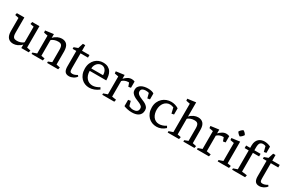

<svg xmlns="http://www.w3.org/2000/svg" viewBox="162 -2155 5367 3566"><g transform="rotate(30 2845.0 -372.5)"><path d="M93.8 -458 13.7 -475.1 23.9 -520H184.1V-195.8Q184.1 -158.2 189.9 -134.5Q195.8 -110.8 207.8 -97.4Q219.7 -84 237.8 -79.1Q255.9 -74.2 279.8 -74.2Q299.8 -74.2 320.3 -77.6Q340.8 -81.1 359.4 -88.1Q377.9 -95.2 393.3 -104Q408.7 -112.8 418.9 -125V-458L342.8 -472.2L353 -520H507.8V-62L588.9 -43.9L578.1 0H418.9V-76.2Q401.9 -55.2 380.4 -39.6Q358.9 -23.9 335.9 -13.4Q313 -2.9 290 2.4Q267.1 7.8 246.1 7.8Q173.8 7.8 134.3 -36.1Q94.7 -80.1 93.8 -175.8Z M1139.2 -62 1219.2 -44.9 1209 0H972.2V-29.8L1048.8 -60.1V-325.2Q1048.8 -361.8 1043 -386Q1037.1 -410.2 1025.1 -423.6Q1013.2 -437 995.1 -441.9Q977.1 -446.8 953.1 -446.8Q933.1 -446.8 912.6 -443.4Q892.1 -439.9 873.5 -432.9Q855 -425.8 839.6 -417Q824.2 -408.2 814 -396V-62L890.1 -47.9L879.9 0H638.2V-29.8L725.1 -60.1V-442.9L642.1 -459L637.2 -502.9L814 -526.9V-444.8Q831.1 -465.8 852.5 -481.4Q874 -497.1 897 -507.6Q919.9 -518.1 942.9 -523.4Q965.8 -528.8 986.8 -528.8Q1059.1 -528.8 1098.1 -484.9Q1137.2 -440.9 1139.2 -345.2Z M1599.6 -68.8Q1576.7 -33.2 1532.7 -10.5Q1488.8 12.2 1443.8 12.2Q1410.6 12.2 1388.7 1.7Q1366.7 -8.8 1354.2 -27.8Q1341.8 -46.9 1336.2 -73Q1330.6 -99.1 1330.6 -128.9V-463.9H1251.5V-499L1335.4 -529.3L1370.6 -639.6H1420.9V-520H1580.6V-464.8H1420.9V-152.8Q1420.9 -126 1422.9 -107.4Q1424.8 -88.9 1430.7 -77.9Q1436.5 -66.9 1448 -62.5Q1459.5 -58.1 1478.5 -58.1Q1501.5 -58.1 1525.6 -66.2Q1549.8 -74.2 1580.6 -92.8Z M1731 -268.1Q1731 -217.8 1744.4 -179Q1757.8 -140.1 1781.7 -112.5Q1805.7 -85 1838.1 -70.6Q1870.6 -56.2 1908.7 -56.2Q1979 -56.2 2055.7 -105L2077.6 -66.9Q2028.8 -28.8 1976.8 -10Q1924.8 8.8 1875 8.8Q1824.7 8.8 1780.8 -9Q1736.8 -26.9 1703.4 -61.5Q1669.9 -96.2 1650.4 -146.5Q1630.9 -196.8 1630.9 -262.2Q1630.9 -328.1 1652.3 -378.2Q1673.8 -428.2 1708.3 -461.7Q1742.7 -495.1 1785.6 -511.5Q1828.6 -527.8 1871.6 -527.8Q1939 -527.8 1980.5 -504.9Q2022 -481.9 2045.4 -445.1Q2068.8 -408.2 2077.4 -361.6Q2085.9 -314.9 2085.9 -268.1ZM1985.8 -321.8Q1985.8 -360.8 1975.8 -389.9Q1965.8 -418.9 1949.7 -437.5Q1933.6 -456.1 1912.1 -465.1Q1890.6 -474.1 1868.7 -474.1Q1844.7 -474.1 1821.3 -464.1Q1797.9 -454.1 1778.8 -434.6Q1759.8 -415 1747.3 -387Q1734.9 -358.9 1733.9 -321.8Z M2552.2 -378.9 2500 -370.1 2473.1 -445.8Q2469.2 -446.8 2463.1 -446.8Q2457 -446.8 2453.1 -446.8Q2420.9 -446.8 2386 -432.9Q2351.1 -418.9 2331.1 -396V-62L2423.3 -47.9L2413.1 0H2155.3V-29.8L2242.2 -60.1V-442.9L2159.2 -459L2154.3 -502.9L2331.1 -526.9V-444.8Q2365.2 -481 2403.8 -503.9Q2442.4 -526.9 2486.3 -526.9Q2520 -526.9 2552.2 -513.2Z M2617.7 -158.2 2669.9 -167 2696.8 -67.9Q2722.7 -57.1 2742.7 -51Q2762.7 -44.9 2792 -44.9Q2836.9 -44.9 2865.5 -64.9Q2894 -85 2895 -129.9Q2896 -159.2 2876.5 -177.5Q2856.9 -195.8 2826.9 -210.4Q2796.9 -225.1 2762.5 -238Q2728 -251 2698 -270Q2668 -289.1 2647.9 -315.9Q2627.9 -342.8 2627.9 -384.8Q2627.9 -423.8 2647 -450.9Q2666 -478 2695.8 -495.1Q2725.6 -512.2 2763.2 -519.5Q2800.8 -526.9 2836.9 -526.9Q2879.9 -526.9 2915.3 -517.8Q2950.7 -508.8 2965.8 -494.1V-369.1L2913.6 -359.9L2886.7 -461.9Q2869.6 -466.8 2855.7 -469.5Q2841.8 -472.2 2817.9 -472.2Q2798.8 -472.2 2781.2 -468.5Q2763.7 -464.8 2750.2 -457Q2736.8 -449.2 2728.8 -435.1Q2720.7 -420.9 2720.7 -399.9Q2720.7 -370.1 2740.7 -350.6Q2760.7 -331.1 2790.3 -315.9Q2819.8 -300.8 2854.7 -287.4Q2889.6 -273.9 2919.2 -255.9Q2948.7 -237.8 2968.8 -211.4Q2988.8 -185.1 2988.8 -145Q2988.8 -101.1 2972.2 -71Q2955.6 -41 2927.7 -22.9Q2899.9 -4.9 2864.3 2.4Q2828.6 9.8 2791 9.8Q2741.7 9.8 2695.8 0Q2649.9 -9.8 2617.7 -23.9Z M3415.5 -457Q3372.6 -474.1 3337.4 -474.1Q3299.3 -474.1 3268.3 -458Q3237.3 -441.9 3215.3 -414.6Q3193.4 -387.2 3180.9 -349.1Q3168.5 -311 3168.5 -267.1Q3168.5 -227.1 3178.5 -189Q3188.5 -150.9 3209.5 -120.8Q3230.5 -90.8 3262.5 -73Q3294.4 -55.2 3338.4 -55.2Q3372.6 -55.2 3412.8 -68.1Q3453.1 -81.1 3484.4 -104L3506.3 -65.9Q3466.3 -27.8 3418.2 -8.3Q3370.1 11.2 3319.3 11.2Q3268.6 11.2 3222.9 -6.8Q3177.2 -24.9 3142.8 -59.6Q3108.4 -94.2 3088.4 -144.5Q3068.4 -194.8 3068.4 -259.8Q3068.4 -324.2 3090.8 -374Q3113.3 -423.8 3150.4 -458.5Q3187.5 -493.2 3235.4 -511Q3283.2 -528.8 3334.5 -528.8Q3375.5 -528.8 3415.3 -517.3Q3455.1 -505.9 3493.2 -481.9V-349.1L3443.4 -338.9Z M3736.3 -444.8Q3752.9 -465.8 3774.4 -481.4Q3795.9 -497.1 3819.1 -507.6Q3842.3 -518.1 3865.2 -523.4Q3888.2 -528.8 3909.2 -528.8Q3981 -528.8 4020.5 -484.9Q4060.1 -440.9 4060.1 -345.2L4061 -62L4141.1 -44.9L4130.9 0H3894V-29.8L3971.2 -60.1V-325.2Q3971.2 -361.8 3965.1 -386Q3959 -410.2 3947 -423.6Q3935.1 -437 3917 -441.9Q3898.9 -446.8 3875 -446.8Q3855 -446.8 3834.5 -443.4Q3814 -439.9 3795.4 -432.9Q3776.9 -425.8 3761.5 -417Q3746.1 -408.2 3736.3 -396V-62L3811 -47.9L3801.3 0H3558.1V-29.8L3646 -60.1V-668.9L3563 -685.1L3558.1 -726.1L3736.3 -750Z M4582 -378.9 4529.8 -370.1 4502.9 -445.8Q4499 -446.8 4492.9 -446.8Q4486.8 -446.8 4482.9 -446.8Q4450.7 -446.8 4415.8 -432.9Q4380.9 -418.9 4360.8 -396V-62L4453.1 -47.9L4442.9 0H4185.1V-29.8L4272 -60.1V-442.9L4189 -459L4184.1 -502.9L4360.8 -526.9V-444.8Q4395 -481 4433.6 -503.9Q4472.2 -526.9 4516.1 -526.9Q4549.8 -526.9 4582 -513.2Z M4808.6 -62 4883.8 -47.9 4873.5 0H4630.9V-29.8L4718.8 -60.1V-446.8L4637.7 -461.9L4632.8 -502.9L4808.6 -526.9ZM4685.5 -672.9Q4710.9 -716.8 4755.9 -742.2Q4799.8 -719.2 4822.8 -674.8Q4796.9 -630.9 4752.9 -606Q4731.9 -617.2 4714.4 -634.5Q4696.8 -651.9 4685.5 -672.9Z M5204.1 -756.8Q5233.4 -756.8 5269.8 -748.5Q5306.2 -740.2 5335.4 -723.1V-589.8L5285.2 -580.1L5257.3 -689.9Q5245.1 -695.8 5230.7 -699Q5216.3 -702.1 5204.1 -702.1Q5159.2 -702.1 5138.2 -675Q5117.2 -647.9 5117.2 -575.2V-520H5250.5V-464.8H5117.2V-62L5228.5 -47.9L5218.3 0H4940.4V-29.8L5027.3 -60.1V-464.8H4940.4V-520H5027.3V-576.2Q5028.3 -626 5043.7 -660.4Q5059.1 -694.8 5084.2 -716.3Q5109.4 -737.8 5140.9 -747.3Q5172.4 -756.8 5204.1 -756.8Z M5680.2 -68.8Q5657.2 -33.2 5613.3 -10.5Q5569.3 12.2 5524.4 12.2Q5491.2 12.2 5469.2 1.7Q5447.3 -8.8 5434.8 -27.8Q5422.4 -46.9 5416.7 -73Q5411.1 -99.1 5411.1 -128.9V-463.9H5332V-499L5416 -529.3L5451.2 -639.6H5501.5V-520H5661.1V-464.8H5501.5V-152.8Q5501.5 -126 5503.4 -107.4Q5505.4 -88.9 5511.2 -77.9Q5517.1 -66.9 5528.6 -62.5Q5540 -58.1 5559.1 -58.1Q5582 -58.1 5606.2 -66.2Q5630.4 -74.2 5661.1 -92.8Z"/></g></svg>

Font: Brawler
Style: Regular
Weight: 400
Version: Version 1.000